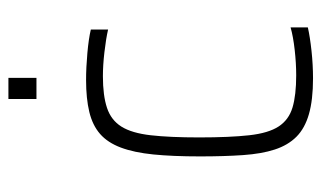

<svg xmlns="http://www.w3.org/2000/svg" viewBox="-170 -568 746 445"><g transform="rotate(-90 202.5 -345.0)"><path d="M244 8Q194 8 161 -1.5Q128 -11 108.5 -30.5Q89 -50 79 -80.5Q69 -111 66 -154.5Q63 -198 63 -254Q63 -317 67.5 -362Q72 -407 83.5 -437.5Q95 -468 115 -485.5Q135 -503 166 -510.5Q197 -518 240 -518Q269 -518 302.5 -515Q336 -512 357 -507V-467Q335 -472 304.5 -475.5Q274 -479 249 -479Q204 -479 175.5 -469.5Q147 -460 132 -436Q117 -412 112 -368Q107 -324 107 -256Q107 -185 112 -140Q117 -95 132.5 -71.5Q148 -48 176.5 -39.5Q205 -31 251 -31Q279 -31 310 -34.5Q341 -38 362 -44V-4Q340 1 307.5 4.5Q275 8 244 8ZM196 -633V-698H245V-633Z"/></g></svg>

Font: Saira SemiCondensed ExtraLight
Style: Regular
Weight: 250
Width: 4
Designer: Hector Gatti with collaboration of the Omnibus-Type team
Foundry: Omnibus-Type
Version: Version 1.101